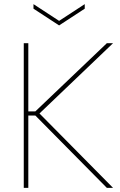

<svg xmlns="http://www.w3.org/2000/svg" viewBox="-20 -909 581 929"><path d="M95 -700H117V-370H151L497 -700H527L171 -360L527 0H497L151 -350H117V0H95ZM390 -889V-867L266 -786L142 -867V-889L266 -808Z"/></svg>

Font: Albert Sans Thin
Style: Regular
Weight: 250
Designer: Andreas Rasmussen
Foundry: a.Foundry
Version: Version 1.025